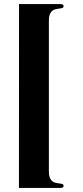

<svg xmlns="http://www.w3.org/2000/svg" viewBox="-20 -718 404 936"><path d="M72.8 -698.2H273.9Q280.8 -698.2 285.4 -696Q290 -693.8 290 -688Q290 -683.1 286.9 -680.9Q283.7 -678.7 278.6 -677.7Q273.4 -676.8 267.1 -676Q260.7 -675.3 253.9 -673.8Q247.6 -672.4 241 -669.2Q234.4 -666 229.5 -659.9Q224.6 -653.8 221.4 -643.8Q218.3 -633.8 218.3 -618.2V118.2Q218.3 133.8 221.4 143.8Q224.6 153.8 229.5 159.9Q234.4 166 241 169.2Q247.6 172.4 253.9 173.8Q260.7 175.3 267.1 176Q273.4 176.8 278.6 177.7Q283.7 178.7 286.9 180.9Q290 183.1 290 188Q290 193.8 285.4 196Q280.8 198.2 273.9 198.2H72.3Z"/></svg>

Font: XB Zar
Style: Bold
Weight: 700
Designer: Behnam
Foundry: Irmug
Version: Version 8.005 2009